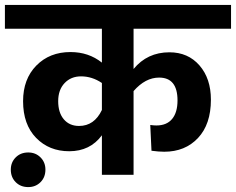

<svg xmlns="http://www.w3.org/2000/svg" viewBox="-40 -712 961 782"><path d="M504 -595V-431Q560 -499 650 -499Q726 -499 772.5 -445.5Q819 -392 819 -306Q819 -206 766.5 -150Q714 -94 629 -94Q607 -94 577 -98L572 -203Q586 -201 597 -201Q639 -201 661 -227.5Q683 -254 683 -303Q683 -396 608 -396Q552 -396 504 -341V0H375V-161Q327 -96 242 -96Q160 -96 107 -150.5Q54 -205 54 -300Q54 -390 108 -445Q162 -500 247 -500Q321 -500 375 -457V-595H-20V-692H901V-595ZM282 -199Q344 -199 375 -264V-374Q335 -401 290 -401Q249 -401 223 -373.5Q197 -346 197 -300Q197 -253 220 -226Q243 -199 282 -199ZM75 -91Q105 -91 125 -71Q145 -51 145 -21Q145 10 125 30Q105 50 75 50Q44 50 24 30Q4 10 4 -21Q4 -51 24 -71Q44 -91 75 -91Z"/></svg>

Font: FiraGO SemiBold
Style: Regular
Weight: 600
Designer: bBox Type
Foundry: bBox Type GmbH
Version: Version 1.001;PS 001.001;hotconv 1.0.88;makeotf.lib2.5.64775